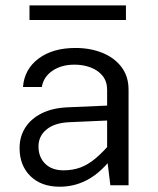

<svg xmlns="http://www.w3.org/2000/svg" viewBox="-20 -688 585 713"><path d="M457.4 -354.8Q457.4 -404.5 431.2 -439Q405 -473.5 360.4 -491.7Q315.7 -509.9 260.2 -509.9Q176 -509.9 123.2 -470.5Q70.4 -431 65.4 -365H135.3Q141.4 -402.1 174.5 -425Q207.6 -447.9 256.6 -447.9Q289.4 -447.9 317.1 -437.3Q344.7 -426.8 361.3 -406Q377.8 -385.1 377.8 -354.8V-97.6L389.8 0H457.4ZM420.8 -135.7 394.8 -161.1Q362.7 -123.1 334.7 -99.7Q306.7 -76.3 278.3 -65.9Q250 -55.5 215.9 -55.5Q172.5 -55.5 147.7 -80.1Q122.9 -104.7 122.9 -144.2Q122.9 -182 152.2 -206.7Q181.6 -231.5 236.4 -234.2L413 -242V-297.4L231.5 -289.5Q175 -287.2 135 -267.2Q95.1 -247.3 73.9 -214.1Q52.7 -180.8 52.7 -138.1Q52.7 -73.6 92.9 -34.1Q133.1 5.4 201.6 5.4Q264.8 5.4 318.1 -28Q371.3 -61.4 420.8 -135.7ZM447.7 -668H89.5V-613.7H447.7Z"/></svg>

Font: Estedad-FD VF
Style: Regular
Weight: 100
Designer: Amin Abedi
Version: Version 7.3